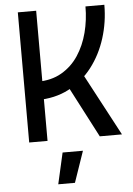

<svg xmlns="http://www.w3.org/2000/svg" viewBox="-61 -738 708 1019"><g transform="rotate(-5 293.0 -229.0)"><path d="M134.8 -220.7 143.6 -317.4Q218.8 -317.4 273.4 -348.9Q328.1 -380.4 363.5 -433.8Q398.9 -487.3 416.3 -554.4Q433.6 -621.6 433.6 -693.4H534.2Q534.2 -601.1 507.3 -516.1Q480.5 -431.2 429.2 -364.5Q377.9 -297.9 303.7 -259.3Q229.5 -220.7 134.8 -220.7ZM73.2 0V-693.4H170.9V0ZM449.2 0 273.4 -337.9 361.3 -387.7 567.4 0ZM207.5 234.4 245.1 68.4H353.5L296.4 234.4Z"/></g></svg>

Font: Cascadia Mono
Style: Regular
Weight: 400
Monospace: yes
Designer: Aaron Bell
Foundry: Saja Typeworks
Version: Version 2102.003